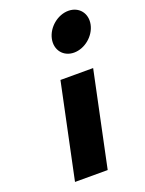

<svg xmlns="http://www.w3.org/2000/svg" viewBox="-155 -904 736 977"><g transform="rotate(-20 213.5 -415.0)"><path d="M342 -830C284 -830 227.1 -783 214.9 -725C202.8 -667 239.9 -620 297.9 -620C355.9 -620 412.8 -667 424.9 -725C437.1 -783 400 -830 342 -830ZM184.4 -513H361.4L253.5 0H76.5Z"/></g></svg>

Font: Hussar
Style: BdOblTwo
Weight: 700
Foundry: Cannot Into Space Fonts
Version: Version 2.00